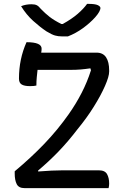

<svg xmlns="http://www.w3.org/2000/svg" viewBox="-20 -972 640 992"><path d="M541 0H107Q77 0 66.5 -20.5Q56 -41 56 -75V-87Q140 -157 209 -229Q278 -301 335 -382Q373 -436 402 -492.5Q431 -549 450 -609L447 -619Q420 -615 396.5 -613Q373 -611 344 -611H174Q172 -593 170 -573Q168 -553 168 -530Q156 -527 135 -527Q106 -527 92 -535.5Q78 -544 78 -566Q78 -667 117 -754Q196 -754 195 -720Q195 -712 193 -700H479Q512 -700 528 -676Q544 -652 544 -608V-602Q544 -577 522.5 -528Q501 -479 464.5 -420.5Q428 -362 381 -305Q333 -242 283 -190Q233 -138 177 -91V-86Q217 -89 246 -90.5Q275 -92 303 -92H491Q522 -92 533 -72.5Q544 -53 544 -24Q544 -11 541 0ZM331 -784H299Q281 -784 264.5 -788.5Q248 -793 220 -810Q187 -832 151.5 -864Q116 -896 89 -940Q113 -950 143 -950Q160 -950 170 -945Q180 -940 191 -926Q212 -904 235.5 -885.5Q259 -867 297 -848H304Q351 -874 381.5 -900.5Q412 -927 430 -952H436Q471 -952 485 -945.5Q499 -939 499 -930Q499 -924 493 -912Q487 -900 472 -883Q445 -853 408.5 -826.5Q372 -800 331 -784Z"/></svg>

Font: Recursive Sn Csl St
Style: Regular
Weight: 400
Version: Version 1.079;hotconv 1.0.112;makeotfexe 2.5.65598; ttfautoh